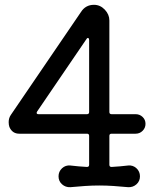

<svg xmlns="http://www.w3.org/2000/svg" viewBox="-20 -748 644 797"><path d="M272 29Q252 30 237.5 17Q223 4 223 -16Q223 -36 237.5 -49.5Q252 -63 272 -61Q288 -59 306 -57.5Q324 -56 341 -55Q350 -55 350 -64V-184Q350 -193 341 -193H60Q31 -193 19 -221Q16 -230 16 -241Q16 -258 25 -271L316 -698Q335 -728 370 -728Q396 -728 415 -708Q434 -688 434 -663V-283Q434 -274 443 -274H543Q560 -274 572 -262.5Q584 -251 584 -234Q584 -217 572 -205Q560 -193 543 -193H443Q434 -193 434 -184V-64Q434 -55 443 -55Q460 -56 478 -57.5Q496 -59 512 -61Q532 -63 546.5 -49.5Q561 -36 561 -16Q561 4 546.5 17Q532 30 512 29Q481 26 451 24Q421 22 392 22Q363 22 333.5 24Q304 26 272 29ZM350 -582Q350 -588 346.5 -590Q343 -592 339 -586L134 -285Q132 -281 132 -280Q132 -274 140 -274H341Q350 -274 350 -283Z"/></svg>

Font: Kiwi Maru Medium
Style: Regular
Weight: 500
Designer: Hiroki-Chan
Version: Version 1.100